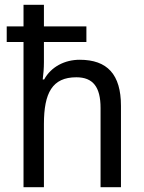

<svg xmlns="http://www.w3.org/2000/svg" viewBox="-20 -780 599 800"><path d="M163 -760H78V-670H8V-605H78V0H163V-263C163 -393 198 -458 298 -458C368 -458 399 -417 399 -330V0H484V-339C484 -470 427 -531 312 -531C250 -531 193 -502 164 -449H158C161 -471 163 -497 163 -521V-605H340V-670H163Z"/></svg>

Font: Noto Sans Gurmukhi UI SemiCondensed
Style: Regular
Weight: 400
Width: 4
Designer: Jelle Bosma - Monotype Design Team
Foundry: Monotype Imaging Inc.
Version: Version 2.004